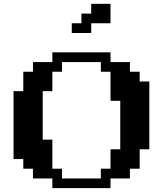

<svg xmlns="http://www.w3.org/2000/svg" viewBox="-20 -970 840 990"><path d="M549.8 -49.8V0H250V-49.8H149.9V-100.1H100.1V-149.9H49.8V-500H100.1V-600.1H149.9V-649.9H250V-700.2H549.8V-649.9H649.9V-600.1H700.2V-549.8H750V-200.2H700.2V-100.1H649.9V-49.8ZM299.8 -49.8H500V-100.1H549.8V-200.2H600.1V-450.2H549.8V-600.1H500V-649.9H299.8V-600.1H250V-500H200.2V-250H250V-100.1H299.8ZM350.1 -850.1V-799.8H450.2V-850.1H549.8V-950.2H450.2V-899.9H399.9V-850.1Z"/></svg>

Font: Redaction 50
Style: Bold
Weight: 700
Designer: Jeremy Mickel / Forest Young
Foundry: MCKL
Version: Version 2.001;hotconv 1.0.113;makeotfexe 2.5.65598 DEVELOPME